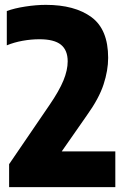

<svg xmlns="http://www.w3.org/2000/svg" viewBox="-20 -770 516 790"><path d="M17.5 0V-94.5L183 -337Q223.5 -396 241 -438.8Q258.5 -481.5 258.5 -517.5Q258.5 -563.5 230.8 -586Q203 -608.5 142.5 -608.5Q108 -608.5 73.2 -602.2Q38.5 -596 8 -583.5V-724.5Q38.5 -736 83.8 -743Q129 -750 168.5 -750Q287.5 -750 356.2 -699.5Q425 -649 425 -532Q425 -480.5 406.2 -422.8Q387.5 -365 336.5 -294L234 -147H454.5V0Z"/></svg>

Font: Encode Sans Condensed ExtraBold
Style: Regular
Weight: 800
Width: 3
Designer: Multiple Designers
Foundry: Impallari Type
Version: Version 3.000; ttfautohint (v1.8.3) -l 8 -r 50 -G 200 -x 14 